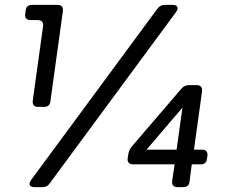

<svg xmlns="http://www.w3.org/2000/svg" viewBox="-20 -765 927 785"><path d="M136 -328Q111 -328 114 -354L156 -657Q159 -683 133 -683H106Q80 -683 83 -708L85 -723Q88 -745 110 -745H215Q240 -745 237 -719L186 -350Q183 -328 161 -328ZM121 0Q106 0 102 -8Q98 -16 107 -29L624 -730Q635 -745 653 -745H686Q701 -745 705 -737Q709 -729 700 -716L183 -15Q173 0 154 0ZM706 0Q681 0 684 -26L694 -93H525Q499 -93 502 -119L505 -137Q508 -152 518 -165L723 -404Q735 -417 753 -417H784Q809 -417 806 -391L773 -153H806Q831 -153 828 -127L826 -115Q823 -93 801 -93H764L755 -22Q752 0 729 0ZM702 -153 726 -325 579 -153Z"/></svg>

Font: Pitagon Sans Text
Style: Italic
Weight: 400
Italic angle: -8°
Designer: Travis Tran
Foundry: Pitagon
Version: Version 1.001; ttfautohint (v1.8.4.7-5d5b);gftools[0.9.26]